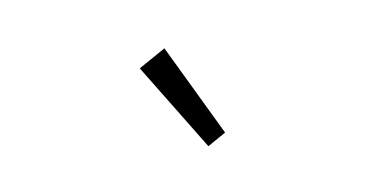

<svg xmlns="http://www.w3.org/2000/svg" viewBox="-34 -784 668 351"><g transform="rotate(15 300.0 -608.0)"><path d="M245 -684 392 -564 369 -532 211 -637Z"/></g></svg>

Font: Post Grotesk Light
Style: Light
Weight: 300
Version: Version 1.0